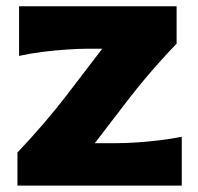

<svg xmlns="http://www.w3.org/2000/svg" viewBox="-20 -580 620 600"><path d="M34.5 0H548V-152.5Q516 -146.2 478.4 -141.6Q440.9 -137 405.5 -134.8Q370.1 -132.6 343.6 -132.6H276.2L386.1 -275.6Q408.4 -304.4 434.2 -335.1Q460.1 -365.9 485.7 -394.1Q511.2 -422.4 531.9 -443.5V-560.4H39.6V-405.3Q75 -413.2 114.5 -418.1Q154 -422.9 190.3 -425.3Q226.7 -427.7 252.8 -427.7H299.5L190.1 -284.7Q157.9 -242.5 118.4 -196.4Q78.9 -150.2 34.5 -103.4Z"/></svg>

Font: Pinar FD VF
Style: Regular
Weight: 300
Designer: Amin Abedi
Version: Version 2.000